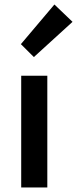

<svg xmlns="http://www.w3.org/2000/svg" viewBox="-20 -824 339 844"><path d="M73.2 0V-491.2H188V0ZM128.9 -573.2 71.8 -629.9 219.2 -804.2 298.8 -728Z"/></svg>

Font: Toshiba Sans Medium
Style: Regular
Weight: 500
Designer: Paul D. Hunt
Foundry: Toshiba Corporation
Version: Version 2.020;PS 2.0;hotconv 1.0.86;makeotf.lib2.5.63406